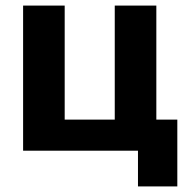

<svg xmlns="http://www.w3.org/2000/svg" viewBox="-20 -540 673 688"><path d="M474.4 128H615.4V-111.4H540.2V-520H391.2V-111.4H211.8V-520H62.8V0H474.4Z"/></svg>

Font: Fixel Variable
Style: Regular
Weight: 100
Width: 3
Designer: AlfaBravo + MacPaw
Foundry: Kyrylo Tkachov, Marchela Mozhyna, Serhii Makarenko, Maria Weinstein, Zakhar Kryvoshyya
Version: Version 1.211